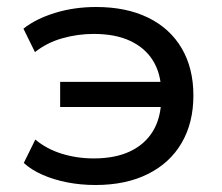

<svg xmlns="http://www.w3.org/2000/svg" viewBox="-20 -520 634 549"><path d="M253 9Q211 9 172.5 1.5Q134 -6 102 -20Q70 -34 48 -54L81 -121Q113 -94 156.5 -80.5Q200 -67 248 -67Q309 -67 351.5 -87Q394 -107 417 -144.5Q440 -182 441 -236L455 -214H152V-286H455L441 -260Q440 -310 417.5 -346.5Q395 -383 352.5 -403Q310 -423 248 -423Q202 -423 158 -410.5Q114 -398 80 -371L47 -438Q82 -466 137 -483Q192 -500 255 -500Q341 -500 403.5 -469.5Q466 -439 499.5 -382Q533 -325 533 -247Q533 -169 499.5 -111.5Q466 -54 403 -22.5Q340 9 253 9Z"/></svg>

Font: Nunito Sans 10pt SemiExpanded Medium
Style: Regular
Weight: 500
Width: 6
Designer: Vernon Adams
Foundry: Vernon Adams
Version: Version 3.101;gftools[0.9.27]